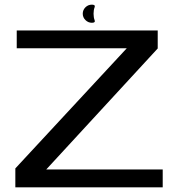

<svg xmlns="http://www.w3.org/2000/svg" viewBox="-20 -806 790 826"><path d="M46 0H680V-77H179L658.5 -597.5V-675H52V-598.5H525.5L46 -81.5ZM375.5 -708Q391.5 -708 387 -719.5Q382.5 -731 382.5 -747Q382.5 -763 387 -774.5Q391.5 -786 375.5 -786Q359 -786 347.5 -774.5Q336 -763 336 -747Q336 -731 347.8 -719.5Q359.5 -708 375.5 -708Z"/></svg>

Font: Anybody Expanded
Style: Regular
Weight: 400
Width: 7
Version: Version 1.113;gftools[0.9.25]